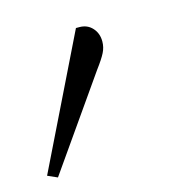

<svg xmlns="http://www.w3.org/2000/svg" viewBox="-65 -146 385 400"><g transform="rotate(-15 128.0 53.5)"><path d="M-6.8 189.9 130.9 -91.8H138.2Q155.3 -91.8 166 -80.1Q176.8 -68.4 176.8 -50.8Q176.8 -38.1 171.1 -26.9Q165.5 -15.6 150.9 3.9L14.2 199.2Z"/></g></svg>

Font: Dihjauti
Style: Bold Italic
Weight: 700
Italic angle: -9°
Designer: T. Christopher White
Version: Version 3.0.0